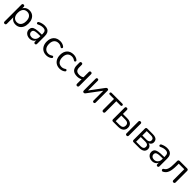

<svg xmlns="http://www.w3.org/2000/svg" viewBox="616 -2562 4815 4815"><g transform="rotate(45 3024.0 -154.0)"><path d="M310 -56Q356 -56 389.5 -78Q423 -100 441.5 -142Q460 -184 460 -243Q460 -334 419.5 -382Q379 -430 310 -430Q265 -430 231 -408.5Q197 -387 178.5 -345.5Q160 -304 160 -243Q160 -153 201 -104.5Q242 -56 310 -56ZM121 187Q101 187 91 176.5Q81 166 81 146V-452Q81 -472 91 -482.5Q101 -493 120 -493Q140 -493 150.5 -482.5Q161 -472 161 -452V-400Q179 -437 214 -462Q261 -495 327 -495Q392 -495 440.5 -464.5Q489 -434 515.5 -377.5Q542 -321 542 -243Q542 -166 515.5 -109.5Q489 -53 441 -22Q393 9 327 9Q261 9 214 -25Q180 -49 162 -84V146Q162 166 151 176.5Q140 187 121 187Z M827 9Q777 9 737.5 -10.5Q698 -30 675 -64Q652 -98 652 -140Q652 -194 679.5 -225Q707 -256 770.5 -269Q834 -282 944 -282H976V-313Q976 -375 951 -402.5Q926 -430 869 -430Q834 -430 799 -421Q764 -412 725 -392Q715 -387 707 -387Q704 -387 697.5 -388.5Q691 -390 685 -398Q679 -406 678.5 -412Q678 -418 678 -420Q678 -429 683 -438Q688 -447 700 -453Q744 -475 787 -485Q830 -495 869 -495Q932 -495 973 -474.5Q1014 -454 1034 -412.5Q1054 -371 1054 -306V-35Q1054 -15 1044.5 -4Q1035 7 1017 7Q998 7 988 -4Q978 -15 978 -35V-84Q970 -64 957 -48Q934 -21 901 -6Q868 9 827 9ZM818 -222Q771 -214 752.5 -196Q734 -178 734 -145Q734 -104 762.5 -78Q791 -52 840 -52Q880 -52 910.5 -71Q941 -90 958.5 -123Q976 -156 976 -199V-229H945Q864 -229 818 -222Z M1419 9Q1346 9 1293 -23Q1240 -55 1211.5 -112.5Q1183 -170 1183 -246Q1183 -304 1199 -350Q1215 -396 1246 -428.5Q1277 -461 1320.5 -478Q1364 -495 1419 -495Q1455 -495 1494 -484Q1533 -473 1565 -446Q1575 -439 1577.5 -431.5Q1580 -424 1580 -419Q1580 -414 1577.5 -407Q1575 -400 1568 -393.5Q1561 -387 1555 -386.5Q1549 -386 1548 -386Q1539 -386 1529 -393Q1503 -413 1476 -421Q1449 -429 1424 -429Q1385 -429 1356 -416.5Q1327 -404 1307 -381Q1287 -358 1276.5 -324Q1266 -290 1266 -245Q1266 -158 1307 -107.5Q1348 -57 1424 -57Q1449 -57 1475.5 -65Q1502 -73 1529 -93Q1539 -100 1548 -100Q1549 -100 1554.5 -99.5Q1560 -99 1567 -92.5Q1574 -86 1576 -78.5Q1578 -71 1578 -67Q1578 -62 1575.5 -54.5Q1573 -47 1563 -40Q1531 -14 1493 -2.5Q1455 9 1419 9Z M1892 9Q1819 9 1766 -23Q1713 -55 1684.5 -112.5Q1656 -170 1656 -246Q1656 -304 1672 -350Q1688 -396 1719 -428.5Q1750 -461 1793.5 -478Q1837 -495 1892 -495Q1928 -495 1967 -484Q2006 -473 2038 -446Q2048 -439 2050.5 -431.5Q2053 -424 2053 -419Q2053 -414 2050.5 -407Q2048 -400 2041 -393.5Q2034 -387 2028 -386.5Q2022 -386 2021 -386Q2012 -386 2002 -393Q1976 -413 1949 -421Q1922 -429 1897 -429Q1858 -429 1829 -416.5Q1800 -404 1780 -381Q1760 -358 1749.5 -324Q1739 -290 1739 -245Q1739 -158 1780 -107.5Q1821 -57 1897 -57Q1922 -57 1948.5 -65Q1975 -73 2002 -93Q2012 -100 2021 -100Q2022 -100 2027.5 -99.5Q2033 -99 2040 -92.5Q2047 -86 2049 -78.5Q2051 -71 2051 -67Q2051 -62 2048.5 -54.5Q2046 -47 2036 -40Q2004 -14 1966 -2.5Q1928 9 1892 9Z M2510 7Q2491 7 2480.5 -4.5Q2470 -16 2470 -36V-197Q2442 -180 2409.5 -171.5Q2377 -163 2341 -163Q2237 -163 2187 -212.5Q2137 -262 2137 -363V-452Q2137 -472 2147.5 -482.5Q2158 -493 2178 -493Q2197 -493 2207.5 -482.5Q2218 -472 2218 -452V-369Q2218 -297 2249.5 -264Q2281 -231 2351 -231Q2387 -231 2415 -239Q2443 -247 2469 -265V-451Q2469 -493 2509 -493Q2529 -493 2539.5 -482Q2550 -471 2550 -451V-36Q2550 -16 2540 -4.5Q2530 7 2510 7Z M2747 7Q2736 7 2727.5 2.5Q2719 -2 2714.5 -12Q2710 -22 2710 -37V-453Q2710 -473 2720 -483Q2730 -493 2747 -493Q2765 -493 2774.5 -483Q2784 -473 2784 -453V-77H2759L3050 -467Q3058 -478 3069 -485.5Q3080 -493 3097 -493Q3109 -493 3117 -489Q3125 -485 3129.5 -475.5Q3134 -466 3134 -450V-33Q3134 -14 3124.5 -3.5Q3115 7 3097 7Q3079 7 3069.5 -3.5Q3060 -14 3060 -33V-410H3085L2793 -19Q2786 -9 2775.5 -1Q2765 7 2747 7Z M3436 7Q3417 7 3406 -4Q3395 -15 3395 -35V-421H3249Q3211 -421 3211 -454Q3211 -469 3221 -477.5Q3231 -486 3249 -486H3623Q3660 -486 3660 -454Q3660 -438 3650.5 -429.5Q3641 -421 3623 -421H3476V-35Q3476 -15 3466.5 -4Q3457 7 3436 7Z M3780 0Q3760 0 3749 -11Q3738 -22 3738 -42V-452Q3738 -473 3748.5 -483Q3759 -493 3779 -493Q3798 -493 3808.5 -483Q3819 -473 3819 -452V-313H3966Q4059 -313 4107 -272.5Q4155 -232 4155 -158Q4155 -109 4132.5 -73.5Q4110 -38 4068.5 -19Q4027 0 3966 0ZM3819 -58H3958Q4015 -58 4046 -82.5Q4077 -107 4077 -157Q4077 -208 4046 -231.5Q4015 -255 3958 -255H3819ZM4267 7Q4248 7 4237.5 -4Q4227 -15 4227 -35V-452Q4227 -473 4237.5 -483Q4248 -493 4267 -493Q4287 -493 4297.5 -483Q4308 -473 4308 -452V-35Q4308 7 4267 7Z M4510 0Q4490 0 4479 -11Q4468 -22 4468 -42V-444Q4468 -464 4479 -475Q4490 -486 4510 -486H4705Q4763 -486 4800 -471.5Q4837 -457 4855 -428.5Q4873 -400 4873 -358Q4873 -312 4840.5 -280Q4808 -248 4756 -242V-255Q4818 -253 4853.5 -220Q4889 -187 4889 -134Q4889 -72 4843 -36Q4797 0 4713 0ZM4545 -55H4710Q4759 -55 4785.5 -76.5Q4812 -98 4812 -138Q4812 -178 4785.5 -199Q4759 -220 4710 -220H4545ZM4545 -275H4701Q4746 -275 4771.5 -296Q4797 -317 4797 -354Q4797 -391 4771.5 -411Q4746 -431 4701 -431H4545Z M5169 9Q5119 9 5079.5 -10.5Q5040 -30 5017 -64Q4994 -98 4994 -140Q4994 -194 5021.5 -225Q5049 -256 5112.5 -269Q5176 -282 5286 -282H5318V-313Q5318 -375 5293 -402.5Q5268 -430 5211 -430Q5176 -430 5141 -421Q5106 -412 5067 -392Q5057 -387 5049 -387Q5046 -387 5039.5 -388.5Q5033 -390 5027 -398Q5021 -406 5020.5 -412Q5020 -418 5020 -420Q5020 -429 5025 -438Q5030 -447 5042 -453Q5086 -475 5129 -485Q5172 -495 5211 -495Q5274 -495 5315 -474.5Q5356 -454 5376 -412.5Q5396 -371 5396 -306V-35Q5396 -15 5386.5 -4Q5377 7 5359 7Q5340 7 5330 -4Q5320 -15 5320 -35V-84Q5312 -64 5299 -48Q5276 -21 5243 -6Q5210 9 5169 9ZM5160 -222Q5113 -214 5094.5 -196Q5076 -178 5076 -145Q5076 -104 5104.5 -78Q5133 -52 5182 -52Q5222 -52 5252.5 -71Q5283 -90 5300.5 -123Q5318 -156 5318 -199V-229H5287Q5206 -229 5160 -222Z M5927 7Q5908 7 5897.5 -4Q5887 -15 5887 -35V-421H5691V-359Q5691 -281 5683.5 -221.5Q5676 -162 5660 -119Q5644 -76 5617.5 -47Q5591 -18 5552 2Q5539 8 5527 5.5Q5515 3 5507.5 -4.5Q5500 -12 5497.5 -23Q5495 -34 5500 -45Q5505 -56 5518 -63Q5547 -79 5565.5 -103Q5584 -127 5595 -163Q5606 -199 5610.5 -247.5Q5615 -296 5615 -362V-440Q5615 -463 5627 -474.5Q5639 -486 5661 -486H5922Q5944 -486 5956 -474.5Q5968 -463 5968 -440V-35Q5968 -15 5957.5 -4Q5947 7 5927 7Z"/></g></svg>

Font: Nunito
Style: Regular
Weight: 400
Designer: Vernon Adams
Foundry: Vernon Adams
Version: Version 3.602